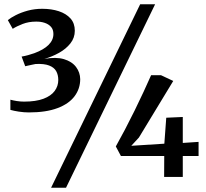

<svg xmlns="http://www.w3.org/2000/svg" viewBox="-20 -835 972 906"><path d="M116 -304.5Q93.5 -304.5 69 -308.2Q44.5 -312 29 -316.5V-364.5Q42 -361 59.2 -358.2Q76.5 -355.5 93.5 -355.5Q149.5 -355.5 185.2 -369Q221 -382.5 238 -405.8Q255 -429 255 -457.5Q255 -482 245 -499.5Q235 -517 211.5 -526Q188 -535 148 -533Q143 -532 133.2 -530Q123.5 -528 113.8 -525.8Q104 -523.5 99 -522.5L82 -568Q97 -570.5 112.5 -574.8Q128 -579 142 -584Q186.5 -600.5 209.2 -623.2Q232 -646 232 -674.5Q232 -695.5 220.8 -708.2Q209.5 -721 190.8 -727.2Q172 -733.5 149.5 -733Q115.5 -733 87 -722Q58.5 -711 40 -699L17 -740Q30 -751 54.5 -763.5Q79 -776 111 -784.8Q143 -793.5 179.5 -793.5Q223 -793.5 257.8 -782Q292.5 -770.5 312.8 -747.8Q333 -725 333 -690Q333 -656.5 312.2 -630.2Q291.5 -604 258.8 -585.8Q226 -567.5 189.5 -557Q244.5 -567 282 -555.8Q319.5 -544.5 338.8 -519Q358 -493.5 358.5 -461.5Q358.5 -416.5 331.8 -380.8Q305 -345 251.2 -324.8Q197.5 -304.5 116 -304.5ZM641.5 -815H712L291.5 51H221ZM754.5 0 755 -99H550.5L526.5 -144Q546.5 -179.5 569.5 -223.2Q592.5 -267 615.2 -313.2Q638 -359.5 658 -402.8Q678 -446 693 -480H740L797.5 -453L635.5 -186L599.5 -147L755.5 -157L764.5 -279.5L842.5 -283V-160.5L917 -165.5V-99H842.5V0Z"/></svg>

Font: Merriweather 36pt Medium
Style: Regular
Weight: 500
Version: Version 2.100